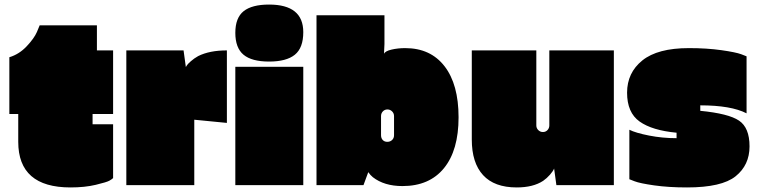

<svg xmlns="http://www.w3.org/2000/svg" viewBox="-20 -812 3332 842"><path d="M386 -312V-267H476V-31Q471 -26 459.5 -19.5Q448 -13 400 -1.5Q352 10 289 10Q60 10 60 -190V-312H21V-561Q64 -574 97 -609Q130 -644 142 -672L154 -701H405V-591H476V-312Z M832 0H534V-591H785L795 -518Q797 -521 800 -526Q803 -531 817 -543.5Q831 -556 849 -566Q899 -591 975 -591V-273L832 -287Z M1160 -792Q1310 -792 1310 -671Q1310 -602 1273 -572Q1236 -542 1160 -542Q1084 -542 1048 -572Q1012 -602 1012 -668Q1012 -734 1048.5 -763Q1085 -792 1160 -792ZM1012 0V-519H1310V0Z M1368 -745H1666V-619L1664 -576Q1669 -588 1697 -594.5Q1725 -601 1757 -601Q1868 -601 1929.5 -521.5Q1991 -442 1991 -297.5Q1991 -153 1927 -74.5Q1863 4 1745 4Q1665 4 1615 -35Q1604 -44 1595 -57L1574 0H1368ZM1651 -303V-219Q1651 -206 1658.5 -198Q1666 -190 1678.5 -190Q1691 -190 1699.5 -198Q1708 -206 1708 -219V-303Q1708 -315 1699.5 -323.5Q1691 -332 1679 -332Q1667 -332 1659 -323.5Q1651 -315 1651 -303Z M2389 -591H2672V0H2420L2410 -73Q2406 -62 2392 -46Q2378 -30 2362 -19Q2318 10 2246 10Q2148 10 2098.5 -44Q2049 -98 2049 -200V-591H2332V-262Q2332 -250 2340.5 -241.5Q2349 -233 2361 -233Q2373 -233 2381 -241.5Q2389 -250 2389 -262Z M3001 -601Q3080 -601 3143.5 -592Q3207 -583 3231 -574L3254 -565V-315Q3186 -350 3051 -350V-326Q3175 -314 3221 -283Q3267 -252 3267 -170Q3267 -88 3206 -39Q3145 10 2993 10Q2912 10 2849 1Q2786 -8 2763 -17L2740 -26V-243Q2768 -229 2826.5 -217.5Q2885 -206 2947 -206V-230Q2840 -240 2785 -279Q2730 -318 2730 -405.5Q2730 -493 2797 -547Q2864 -601 3001 -601Z"/></svg>

Font: Erica One
Style: Regular
Weight: 400
Designer: Miguel Hernandez
Foundry: Miguel Hernandez
Version: Version 1.003